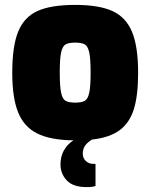

<svg xmlns="http://www.w3.org/2000/svg" viewBox="-20 -568 614 784"><path d="M318 59Q318 78 330.5 89.5Q343 101 360 101H370V191Q360 196 334 196Q278 196 252.5 168.5Q227 141 227 104Q227 71 241 46Q255 21 280 5Q185 4 131 -23.5Q77 -51 53.5 -110.5Q30 -170 30 -271Q30 -380 54.5 -439.5Q79 -499 134 -523.5Q189 -548 287 -548Q385 -548 440 -522.5Q495 -497 519.5 -437Q544 -377 544 -271Q544 -178 526.5 -122Q509 -66 468 -36Q427 -6 355 2Q334 16 326 29Q318 42 318 59ZM287 -149Q314 -149 326.5 -156.5Q339 -164 344.5 -189.5Q350 -215 350 -272Q350 -328 344.5 -353.5Q339 -379 326.5 -386.5Q314 -394 287 -394Q260 -394 247.5 -386.5Q235 -379 229.5 -353.5Q224 -328 224 -272Q224 -215 229.5 -189.5Q235 -164 247.5 -156.5Q260 -149 287 -149Z"/></svg>

Font: Exo Black
Style: Regular
Weight: 900
Designer: Natanael Gama
Foundry: Natanael Gama
Version: Version 1.500; ttfautohint (v1.6)